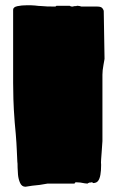

<svg xmlns="http://www.w3.org/2000/svg" viewBox="-20 -688 448 731"><path d="M103 19 77 23Q63 23 56.5 8.5Q50 -6 48.5 -23.5Q47 -41 47 -50Q47 -69 46 -72Q45 -89 44 -115.5Q43 -142 40 -178L36 -222Q32 -274 31 -310.5Q30 -347 30 -372V-651Q30 -661 46 -664.5Q62 -668 83 -668Q89 -668 97 -668Q105 -668 113 -667Q121 -666 127 -665.5Q133 -665 137 -665Q145 -664 159 -663.5Q173 -663 191 -663L195 -666H245Q250 -663 254 -663H258Q260 -665 271 -665Q272 -666 273 -666H275Q279 -666 283 -665L290 -663H351Q365 -663 370 -656.5Q375 -650 375 -645L378 -464Q378 -461 377 -458L374 -441Q370 -420 370 -403.5Q370 -387 370 -375V-151L367 -108Q366 -93 365 -81Q364 -69 365 -60Q365 -15 354 0Q348 9 334 9L333 7L328 6Q326 6 326 7H321Q318 8 316 9Q314 10 313 11Q310 11 303 10Q296 9 286 7L270 6Q265 6 264 11H161L131 16Z"/></svg>

Font: Sigmar
Style: Regular
Weight: 400
Designer: Vernon Adams
Foundry: Vernon Adams
Version: Version 1.000; ttfautohint (v1.8.4.7-5d5b);gftools[0.9.24]